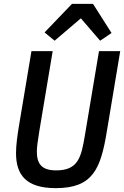

<svg xmlns="http://www.w3.org/2000/svg" viewBox="-20 -963 643 995"><path d="M353 -943 211 -795 263 -752 399 -868 499 -752 558 -792 462 -943ZM143 -698 78 -309C70 -261 63 -209 63 -170C63 -56 116 12 269 12C461 12 502 -87 534 -284L603 -698H493L420 -262C401 -149 386 -80 271 -80C193 -80 171 -117 171 -178C171 -199 175 -230 184 -285L253 -698Z"/></svg>

Font: IBM Mono Medium
Style: Italic
Weight: 500
Italic angle: -9°
Monospace: yes
Designer: Mike Abbink, Paul van der Laan, Pieter van Rosmalen
Foundry: Bold Monday
Version: Version 2.3